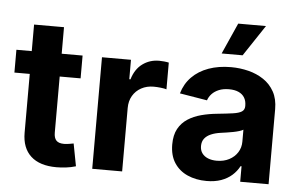

<svg xmlns="http://www.w3.org/2000/svg" viewBox="-53 -846 1460 936"><g transform="rotate(5 677.0 -378.0)"><path d="M333.7 -545.9V-434.3H9.8V-545.9ZM84.9 -675.8H231.4V-159.8Q231.4 -133.7 243 -121.4Q254.6 -109 281.1 -109Q289.6 -109 304.7 -111.1Q319.7 -113.2 327.6 -115.1L348.5 -5.3Q324 2 300 4.8Q275.9 7.6 253.8 7.6Q171.7 7.6 128.3 -32.2Q84.9 -72.1 84.9 -146.9Z M428.6 0V-545.9H570.5V-450.8H576.4Q591.2 -501.3 626.6 -527.2Q662 -553.2 707.9 -553.2Q719.3 -553.2 732.3 -551.9Q745.4 -550.6 755.3 -548.3V-417.5Q745.6 -420.8 726.9 -422.9Q708.3 -425 692 -425Q658.5 -425 631.8 -410.5Q605.2 -396 590.1 -370.3Q575 -344.6 575 -310.7V0Z M988.4 10.6Q936.4 10.6 895.2 -7.8Q854 -26.1 830.4 -62.4Q806.8 -98.7 806.8 -152.6Q806.8 -198.5 823.5 -229.1Q840.3 -259.7 869.3 -278.4Q898.3 -297.1 935.2 -306.8Q972.2 -316.6 1012.6 -320.4Q1059.9 -325.2 1088.9 -329.4Q1118 -333.6 1131.6 -342.5Q1145.1 -351.5 1145.1 -369.2V-371.6Q1145.1 -394.9 1135.2 -411.1Q1125.3 -427.3 1106.2 -435.9Q1087.2 -444.5 1059.4 -444.5Q1031.4 -444.5 1010.4 -436Q989.4 -427.4 976 -413.2Q962.7 -399 956.8 -381.3L822.5 -403.6Q836.3 -451.3 869.1 -484.5Q901.8 -517.7 950.5 -535.2Q999.1 -552.7 1059.8 -552.7Q1103.8 -552.7 1145.3 -542.3Q1186.8 -531.9 1219.8 -509.7Q1252.8 -487.6 1272.2 -452.4Q1291.6 -417.2 1291.6 -367.5V0H1152.7V-75.8H1147.9Q1134.6 -50.4 1112.7 -31Q1090.7 -11.5 1059.8 -0.4Q1029 10.6 988.4 10.6ZM1029.6 -92.1Q1064.2 -92.1 1090.4 -105.9Q1116.6 -119.6 1131.4 -143Q1146.2 -166.4 1146.2 -195.2V-254.2Q1139.5 -249.7 1126.4 -245.8Q1113.4 -241.8 1097.3 -238.7Q1081.2 -235.6 1065.6 -233.3Q1049.9 -231 1037.7 -229.3Q1010.8 -225.7 990.3 -216.9Q969.8 -208.2 958.5 -193.6Q947.2 -179 947.2 -156.9Q947.2 -135.7 957.9 -121.3Q968.5 -106.9 987.1 -99.5Q1005.6 -92.1 1029.6 -92.1ZM1008.1 -615.1 1075.9 -767.1H1211.8L1110.7 -615.1Z"/></g></svg>

Font: Inter Variable LoSnoCo
Style: Regular
Weight: 400
Designer: Rasmus Andersson
Foundry: rsms
Version: Version 4.000;git-a52131595; featfreeze: case,dlig,ss01,ss02